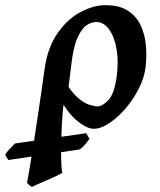

<svg xmlns="http://www.w3.org/2000/svg" viewBox="-121 -477 619 741"><path d="M440.9 -217.8Q436 -177.2 414.8 -135.3Q393.6 -93.3 363.3 -58.1Q333 -22.9 300.5 -1.5Q268.1 20 240.7 20Q212.4 20 171.6 -15.1Q130.9 -50.3 89.4 -135.7Q95.7 -140.6 96.7 -149.9Q97.7 -159.2 101.8 -167.5Q106 -175.8 121.6 -177.7Q149.4 -127 175.5 -103.3Q201.7 -79.6 222.7 -73Q243.7 -66.4 255.9 -66.4Q273.9 -66.4 296.9 -90.3Q319.8 -114.3 328.6 -177.2Q337.4 -237.3 329.1 -286.1Q320.8 -335 300 -363.5Q279.3 -392.1 250.5 -392.1Q231.9 -392.1 212.6 -379.2Q193.4 -366.2 177.5 -330.1Q161.6 -293.9 153.8 -224.1Q151.9 -208 148.7 -182.9Q145.5 -157.7 143.1 -137.7Q140.6 -117.7 140.6 -117.7Q135.3 -139.2 131.3 -124.8Q127.4 -110.4 125 -82Q120.6 -45.4 118.2 -2.4Q115.7 40.5 115 80.8Q114.3 121.1 115.5 150.9Q116.7 180.7 119.6 189.9Q107.4 197.3 84 207.8Q60.5 218.3 37.4 228.3Q14.2 238.3 2 244.1Q-7.8 239.3 -16.6 228.5Q-12.7 209.5 -5.9 168Q1 126.5 9.3 73.5Q17.6 20.5 25.6 -33.9Q33.7 -88.4 40.5 -135Q47.4 -181.6 50.8 -209Q62.5 -293.5 100.8 -348.4Q139.2 -403.3 189.2 -430.2Q239.3 -457 286.6 -457Q339.4 -457 372.1 -436Q404.8 -415 421.4 -380.1Q438 -345.2 441.9 -303Q445.8 -260.7 440.9 -217.8ZM224.6 58.6Q215.3 70.8 208.5 79.6Q201.7 88.4 187 99.6L-88.9 140.6L-101.1 120.6Q-95.7 110.4 -86.9 101.1Q-78.1 91.8 -63 76.7L211.4 37.1Z"/></svg>

Font: Gentium Plus
Style: Bold Italic
Weight: 700
Italic angle: -8°
Designer: Victor Gaultney, Annie Olsen, Iska Routamaa, Becca Hirsbrunner
Foundry: SIL International
Version: Version 6.101